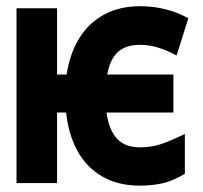

<svg xmlns="http://www.w3.org/2000/svg" viewBox="-20 -576 640 604"><path d="M188 -222H159.5V0H32V-550H159.5V-341.5H189.5Q199.5 -407 229 -455.2Q258.5 -503.5 307.2 -530Q356 -556.5 421 -556.5Q462 -556.5 500.8 -546.8Q539.5 -537 572.5 -518.5L535.5 -401.5Q502.5 -419 474.8 -427Q447 -435 421 -435Q376 -435 351 -412.5Q326 -390 317.5 -341.5H525.5V-222H315Q323 -166.5 348.2 -139.5Q373.5 -112.5 420 -112.5Q455 -112.5 483.8 -121.8Q512.5 -131 561.5 -154.5V-29.5Q527 -8 493.5 0Q460 8 420 8Q352.5 8 303 -20Q253.5 -48 224.5 -99.8Q195.5 -151.5 188 -222Z"/></svg>

Font: JuliaMono Black
Style: Regular
Weight: 900
Monospace: yes
Designer: cormullion
Foundry: corm
Version: Version 0.054; ttfautohint (v1.8.4)